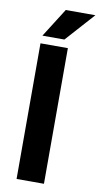

<svg xmlns="http://www.w3.org/2000/svg" viewBox="-99 -947 515 991"><g transform="rotate(10 158.5 -451.5)"><path d="M207 0H63.5V-710.9H207ZM162.1 -902.8H317.4L181.6 -751.5H66.4Z"/></g></svg>

Font: Roboto Condensed
Style: Bold
Weight: 700
Designer: Google
Version: Version 2.134; 2016